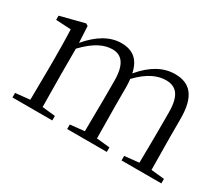

<svg xmlns="http://www.w3.org/2000/svg" viewBox="-94 -760 1155 994"><g transform="rotate(30 483.5 -263.0)"><path d="M779 0H933V-27L854 -35L852 -227V-340C852 -474 802 -526 713 -526C645 -526 580 -492 518 -418C502 -495 458 -526 392 -526C325 -526 261 -489 200 -417L195 -515L182 -523L38 -486V-461L128 -456C130 -406 131 -354 131 -286V-227L129 -36L43 -27V0H281V-27L203 -35L201 -227V-383C267 -452 320 -475 368 -475C422 -475 457 -438 457 -338V-227L455 -36L370 -27V0H607V-27L528 -35L526 -227V-338C526 -356 525 -373 523 -388C587 -455 642 -475 688 -475C747 -475 783 -441 783 -338V-227C783 -172 782 -91 781 -36L695 -27V0Z"/></g></svg>

Font: Noto Serif TC Light
Style: Regular
Weight: 300
Designer: Ryoko NISHIZUKA 西塚涼子 (kana & ideographs); Frank Grießhammer (Latin, Greek & Cyrillic); Wenlong ZHANG 张文龙 (bopomofo); San
Foundry: Adobe
Version: Version 2.001;hotconv 1.1.0;makeotfexe 2.6.0